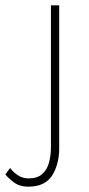

<svg xmlns="http://www.w3.org/2000/svg" viewBox="-111 -480 332 720"><path d="M-73 150Q-61 166 -43.5 177.5Q-26 189 -3 189Q29 189 47.5 172.5Q66 156 73 129Q80 102 80 73V-460H111V76Q111 136 84.5 178Q58 220 -5 220Q-37 220 -58 204.5Q-79 189 -91 174Z"/></svg>

Font: Jost* Thin
Style: Regular
Weight: 200
Version: Version 3.7